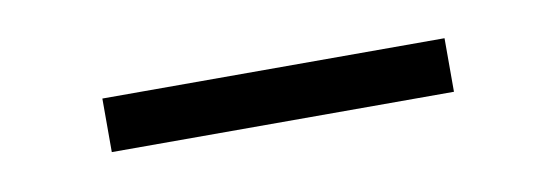

<svg xmlns="http://www.w3.org/2000/svg" viewBox="-24 -763 475 167"><g transform="rotate(-10 213.5 -679.5)"><path d="M369.1 -655.8H66.9V-703.1H369.1Z"/></g></svg>

Font: Roboto Light
Style: Regular
Weight: 300
Designer: Google
Version: Version 2.134; 2016; ttfautohint (v1.6)